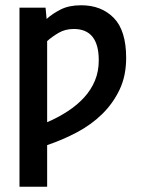

<svg xmlns="http://www.w3.org/2000/svg" viewBox="-20 -555 540 729"><path d="M54 -526H153L157 -483Q179 -503 210.5 -519Q242 -535 288 -535Q365 -535 412 -487Q459 -439 459 -335Q459 -267 434 -214.5Q409 -162 367.5 -121.5Q326 -81 272 -52.5Q218 -24 159 -4V154H54ZM159 -91Q201 -109 237 -132.5Q273 -156 299.5 -185Q326 -214 340.5 -249Q355 -284 355 -326Q355 -445 260 -445Q228 -445 203 -430.5Q178 -416 159 -399Z"/></svg>

Font: D2Coding
Style: Bold
Weight: 700
Monospace: yes
Designer: Yong-Rak Park; Jeong-Hwan Yoon; Sang-Min Lee;
Foundry: NHN Corporation
Version: Version 1.3.2; Build 20180524